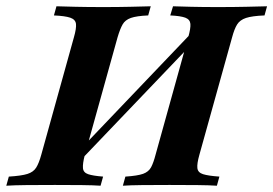

<svg xmlns="http://www.w3.org/2000/svg" viewBox="-45 -591 870 611"><path d="M346 0 354 -29Q392.7 -31.5 410.5 -37.9Q428.2 -44.4 435.9 -58.9Q443.5 -73.4 450 -98.4L554 -472.6Q562.1 -500.8 560.9 -514.9Q559.7 -529 544.8 -534.7Q529.8 -540.3 496.8 -541.9L505.6 -571Q526.6 -570.2 563.3 -569.4Q600 -568.5 648.4 -568.5Q697.6 -568.5 737.9 -569.4Q778.2 -570.2 804.8 -571L796.8 -541.9Q757.3 -540.3 737.9 -533.9Q718.5 -527.4 709.7 -513.3Q700.8 -499.2 693.5 -471.8L589.5 -98.4Q581.5 -70.2 583.1 -56Q584.7 -41.9 601.2 -36.7Q617.7 -31.5 653.2 -29L645.2 0Q621.8 -1.6 583.1 -2Q544.4 -2.4 494.4 -2.4Q445.2 -2.4 406.9 -2Q368.5 -1.6 346 0ZM-25 0 -16.9 -29Q23.4 -31.5 42.3 -37.5Q61.3 -43.5 70.2 -57.7Q79 -71.8 86.3 -98.4L190.3 -472.6Q198.4 -500.8 196.8 -514.9Q195.2 -529 178.6 -534.7Q162.1 -540.3 126.6 -541.9L134.7 -571Q157.3 -570.2 195.6 -569.4Q233.9 -568.5 283.9 -568.5Q330.6 -568.5 369.4 -569.4Q408.1 -570.2 434.7 -571L426.6 -541.9Q389.5 -540.3 371.4 -533.9Q353.2 -527.4 345.2 -513.3Q337.1 -499.2 329 -471.8L225 -98.4Q217.7 -70.2 219 -56Q220.2 -41.9 235.5 -36.7Q250.8 -31.5 283.1 -29L275 0Q252.4 -1.6 214.9 -2Q177.4 -2.4 129.8 -2.4Q78.2 -2.4 38.7 -2Q-0.8 -1.6 -25 0ZM191.1 -59.7 191.9 -96 594.4 -517.7 593.5 -480.6Z"/></svg>

Font: Playfair 5pt SemiExpanded Light ExtraBold
Style: Italic
Weight: 800
Italic angle: -15.6°
Version: Version 2.001;gftools[0.9.30]